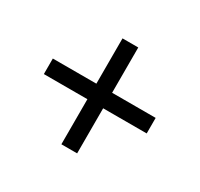

<svg xmlns="http://www.w3.org/2000/svg" viewBox="-110 -733 792 760"><g transform="rotate(30 286.0 -353.0)"><path d="M321 -388H520V-317H321V-111H249V-317H50V-388H249V-595H321Z"/></g></svg>

Font: Noto Sans Meetei Mayek
Style: Regular
Weight: 400
Designer: Monotype Design Team and Neelakash Kshetrimayum
Foundry: Monotype Imaging Inc.
Version: Version 2.002